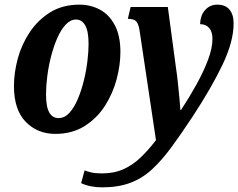

<svg xmlns="http://www.w3.org/2000/svg" viewBox="-20 -566 1025 826"><path d="M420 240Q368 240 329 222L344 167Q353 171 371.5 175.5Q390 180 418 180Q471 180 511 162Q551 144 584.5 112Q618 80 651 37L581 -431Q577 -461 567 -473Q557 -485 530 -485L542 -536H702L737 -275Q741 -249 745 -212.5Q749 -176 752 -142.5Q755 -109 756 -93H759Q795 -148 826 -204Q857 -260 875.5 -310Q894 -360 894 -399Q894 -429 880 -445.5Q866 -462 841 -462Q842 -501 863 -523.5Q884 -546 914 -546Q950 -546 967.5 -524.5Q985 -503 985 -465Q985 -388 938 -289Q891 -190 809 -65Q759 11 717 68Q675 125 633 163.5Q591 202 539.5 221Q488 240 420 240ZM218 10Q141 10 90.5 -42Q40 -94 40 -196Q40 -253 56.5 -314Q73 -375 108 -427.5Q143 -480 196 -513Q249 -546 322 -546Q370 -546 410 -524.5Q450 -503 474 -457.5Q498 -412 498 -342Q498 -287 482 -226Q466 -165 432 -111.5Q398 -58 344.5 -24Q291 10 218 10ZM232 -58Q258 -58 278.5 -80.5Q299 -103 314.5 -139.5Q330 -176 340.5 -218.5Q351 -261 356 -302.5Q361 -344 361 -376Q361 -432 346.5 -457Q332 -482 307 -482Q283 -482 262.5 -460Q242 -438 226.5 -402.5Q211 -367 200 -324.5Q189 -282 183.5 -239Q178 -196 178 -161Q178 -106 192 -82Q206 -58 232 -58Z"/></svg>

Font: Noto Serif Condensed
Style: Bold Italic
Weight: 700
Width: 3
Italic angle: -12°
Designer: Monotype Design Team
Foundry: Monotype Imaging Inc.
Version: Version 2.014